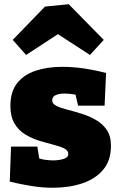

<svg xmlns="http://www.w3.org/2000/svg" viewBox="-20 -870 559 905"><path d="M226 -397Q226 -381 246 -371Q266 -361 297.5 -353Q329 -345 364.5 -334Q400 -323 431.5 -305Q463 -287 483 -258Q503 -229 503 -183Q503 -113 466 -69.5Q429 -26 367 -5.5Q305 15 228 15Q181 15 130 7Q79 -1 26 -14L32 -179H156L165 -123Q181 -118 199 -116Q217 -114 231 -114Q258 -114 280 -121Q302 -128 302 -144Q302 -161 282.5 -170.5Q263 -180 231.5 -188Q200 -196 165.5 -206.5Q131 -217 99.5 -236Q68 -255 48.5 -287.5Q29 -320 29 -371Q29 -437 60.5 -477.5Q92 -518 147.5 -536.5Q203 -555 273 -555Q323 -555 374.5 -547.5Q426 -540 480 -526L473 -372H348L336 -424Q306 -429 284 -429Q258 -429 242 -421.5Q226 -414 226 -397ZM103 -611 40 -682 192 -839 304 -850 469 -682 404 -611 253 -709Z"/></svg>

Font: Bitter Black
Style: Regular
Weight: 900
Designer: Sol Matas, and Bitter project Authors
Foundry: Sol Matas
Version: Version 2.001